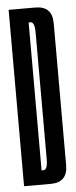

<svg xmlns="http://www.w3.org/2000/svg" viewBox="-51 -704 290 732"><g transform="rotate(-5 94.5 -337.5)"><path d="M11 0V-675H113Q177.8 -675 177.8 -609.3Q177.8 -543.6 177.8 -337.4Q177.8 -131.1 177.8 -65.6Q177.8 0 113 0ZM82.8 -54.5H89.9Q106 -54.5 106 -94.7Q106 -134.9 106 -337.4Q106 -539.5 106 -580Q106 -620.5 89.9 -620.5H82.8Z"/></g></svg>

Font: Anybody UltraCondensed Thin
Style: Regular
Weight: 100
Width: 1
Designer: Tyler Finck
Foundry: Etcetera Type Company
Version: Version 1.110